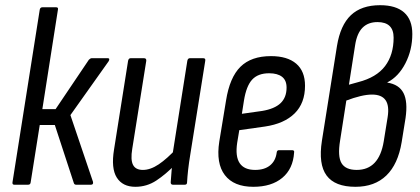

<svg xmlns="http://www.w3.org/2000/svg" viewBox="-20 -711 1617 739"><path d="M395 -487Q400 -487 400.5 -483.5Q401 -480 398 -475L251 -268L338 -11Q340 0 330 0H273Q266 0 264 -7L191 -230H133L98 -9Q97 0 88 0H35Q27 0 28 -9L133 -674Q135 -683 143 -683H196Q205 -683 203 -674L143 -291H194L322 -481Q328 -487 333 -487Z M501 8Q452 8 429.5 -27.5Q407 -63 419 -136L473 -477Q475 -487 483 -487H534Q544 -487 543 -477L489 -138Q482 -96 492 -76.5Q502 -57 530 -57Q559 -57 591 -78.5Q623 -100 661 -141L655 -78Q618 -40 581.5 -16Q545 8 501 8ZM646 0Q637 0 637 -9Q638 -29 640.5 -54.5Q643 -80 645 -98L644 -116L701 -477Q703 -487 711 -487H762Q772 -487 770 -477L713 -120Q707 -84 704 -56.5Q701 -29 700 -9Q700 0 691 0Z M955 8Q880 8 845.5 -37Q811 -82 824 -166L850 -324Q864 -413 905.5 -454Q947 -495 1023 -495Q1086 -495 1120 -466Q1154 -437 1154 -381Q1154 -314 1114 -274.5Q1074 -235 1000 -224L901 -210L893 -162Q885 -109 902.5 -83Q920 -57 962 -57Q998 -57 1019.5 -74.5Q1041 -92 1045 -124Q1046 -133 1054 -133H1104Q1114 -133 1112 -124Q1108 -61 1066.5 -26.5Q1025 8 955 8ZM911 -273 989 -284Q1037 -292 1060 -314Q1083 -336 1083 -374Q1083 -402 1065.5 -415.5Q1048 -429 1016 -429Q973 -429 950.5 -404.5Q928 -380 919 -324Z M1348 8Q1269 8 1237 -35.5Q1205 -79 1219 -169L1277 -534Q1290 -614 1330.5 -652.5Q1371 -691 1443 -691Q1504 -691 1535.5 -663Q1567 -635 1567 -580Q1567 -519 1540.5 -467.5Q1514 -416 1471 -394V-393Q1516 -386 1533 -353Q1550 -320 1541 -257L1526 -164Q1512 -79 1467 -35.5Q1422 8 1348 8ZM1353 -57Q1439 -57 1457 -167L1472 -260Q1479 -304 1464 -325.5Q1449 -347 1412 -347Q1392 -347 1367 -341Q1342 -335 1313 -324L1289 -170Q1279 -109 1294.5 -83Q1310 -57 1353 -57ZM1323 -385 1359 -395Q1429 -413 1462 -456.5Q1495 -500 1495 -566Q1495 -626 1433 -626Q1397 -626 1375.5 -604.5Q1354 -583 1347 -538Z"/></svg>

Font: Sofia Sans Condensed
Style: Italic
Weight: 400
Italic angle: -9°
Designer: Botio Nikoltchev, Ani Petrova
Foundry: lettersoup
Version: Version 4.101